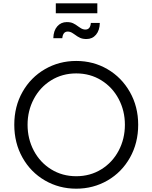

<svg xmlns="http://www.w3.org/2000/svg" viewBox="-20 -1124 918 1156"><path d="M66 -373Q66 -483 115.5 -570.5Q165 -658 250.5 -707.5Q336 -757 439 -757Q542 -757 627 -707.5Q712 -658 762 -570Q812 -482 812 -373Q812 -263 762.5 -175Q713 -87 627.5 -37.5Q542 12 439 12Q336 12 250.5 -37.5Q165 -87 115.5 -175Q66 -263 66 -373ZM439 -63Q523 -63 590 -104.5Q657 -146 694.5 -217Q732 -288 732 -373Q732 -457 694.5 -528Q657 -599 590 -640.5Q523 -682 439 -682Q355 -682 288 -640.5Q221 -599 183.5 -528Q146 -457 146 -373Q146 -288 183.5 -217Q221 -146 288 -104.5Q355 -63 439 -63ZM430 -916Q428 -917 419.5 -923Q411 -929 403 -931.5Q395 -934 388 -934Q359 -934 355 -894H301Q302 -939 324.5 -965Q347 -991 382 -991Q405 -991 420 -984Q435 -977 452 -964Q454 -963 462.5 -957Q471 -951 479 -948.5Q487 -946 494 -946Q524 -946 527 -986H581Q580 -941 558 -915Q536 -889 501 -889Q478 -889 462.5 -896Q447 -903 430 -916ZM316 -1104H566V-1044H316Z"/></svg>

Font: Eudoxus Sans
Style: Regular
Weight: 400
Designer: Stijn de Vries
Foundry: tokotype
Version: Version 2.005